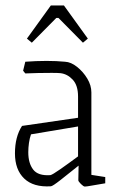

<svg xmlns="http://www.w3.org/2000/svg" viewBox="-20 -676 421 706"><path d="M167 9Q103 13 69 -19.5Q35 -52 35 -112Q35 -173 61 -213L267 -243V-321Q267 -362 247.5 -383Q228 -404 202 -407Q193 -408 170 -408Q147 -408 120 -407.5Q93 -407 73 -406L65 -416L73 -449Q113 -452 151 -452Q189 -452 219 -449Q241 -448 263.5 -430Q286 -412 301 -387Q316 -362 316 -336V-33L367 -25V-2Q336 3 317 6.5Q298 10 292 10Q287 10 277.5 0.5Q268 -9 268 -13L269 -67Q233 -38 203 -14.5Q173 9 167 9ZM84 -116Q84 -76 102 -52.5Q120 -29 165 -32Q172 -33 202 -54Q232 -75 267 -101V-211L94 -182Q89 -168 86.5 -150.5Q84 -133 84 -116ZM97 -519 79 -534 167 -656H215L303 -534L285 -519L195 -610H187Z"/></svg>

Font: Grenze Gotisch ExtraLight
Style: Regular
Weight: 200
Designer: Renata Polastri
Foundry: Omnibus-Type
Version: Version 1.001